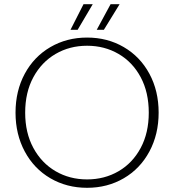

<svg xmlns="http://www.w3.org/2000/svg" viewBox="-20 -887 830 915"><path d="M395 8Q298 8 220 -37.5Q142 -83 98 -165Q54 -247 54 -350Q54 -454 98 -535.5Q142 -617 220 -662.5Q298 -708 395 -708Q492 -708 570 -662.5Q648 -617 692 -535.5Q736 -454 736 -350Q736 -247 692 -165Q648 -83 570 -37.5Q492 8 395 8ZM395 -32Q478 -32 545 -71Q612 -110 650.5 -182Q689 -254 689 -350Q689 -447 650.5 -519Q612 -591 545 -630Q478 -669 395 -669Q312 -669 245 -630Q178 -591 139 -519Q100 -447 100 -350Q100 -254 139 -182Q178 -110 245 -71Q312 -32 395 -32ZM350 -745H316L378 -867H422ZM475 -745H441L507 -867H550Z"/></svg>

Font: Fz Poppins ExtLt
Style: Regular
Weight: 200
Designer: Ninad Kale (Devanagari), Jonny Pinhorn (Latin)
Foundry: Indian Type Foundry
Version: Vit hóa bi Vntype.Com & FontZin.Com